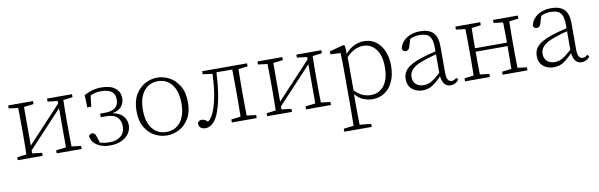

<svg xmlns="http://www.w3.org/2000/svg" viewBox="-48 -936 5084 1629"><g transform="rotate(-10 2493.5 -121.0)"><path d="M380 -446V-472H595V-446L514 -436Q513 -398 512.5 -348.5Q512 -299 512 -262V-210Q512 -173 512.5 -123.5Q513 -74 514 -36L595 -26V0H380V-26L466 -36V-374L175 -62V-36L259 -26V0H45V-26L125 -36Q126 -74 126.5 -123.5Q127 -173 127 -210V-262Q127 -299 126.5 -348.5Q126 -398 125 -436L45 -446V-472H259V-446L175 -436V-103L466 -415V-436Z M1024 -128Q1024 -92 1002.5 -59.5Q981 -27 939.5 -7Q898 13 837 13Q776 13 731 -14Q686 -41 675 -93Q683 -115 706 -115Q719 -115 727 -105.5Q735 -96 739 -82L756 -27Q776 -20 796.5 -17.5Q817 -15 841 -15Q901 -15 936.5 -45Q972 -75 972 -130Q972 -178 943 -207.5Q914 -237 846 -237H801V-268H841Q903 -268 932 -292Q961 -316 961 -362Q961 -454 842 -454Q817 -454 794 -449.5Q771 -445 749 -434L737 -339H703L700 -445Q769 -485 850 -485Q926 -485 967.5 -452.5Q1009 -420 1009 -365Q1009 -325 985 -294.5Q961 -264 905 -253Q964 -243 994 -209.5Q1024 -176 1024 -128Z M1330 13Q1275 13 1224.5 -13.5Q1174 -40 1141.5 -95Q1109 -150 1109 -234Q1109 -319 1141.5 -374.5Q1174 -430 1224.5 -457.5Q1275 -485 1330 -485Q1385 -485 1435.5 -457.5Q1486 -430 1519 -374.5Q1552 -319 1552 -234Q1552 -150 1519 -95Q1486 -40 1435.5 -13.5Q1385 13 1330 13ZM1330 -17Q1406 -17 1451 -74Q1496 -131 1496 -234Q1496 -338 1451 -396Q1406 -454 1330 -454Q1254 -454 1209 -396Q1164 -338 1164 -234Q1164 -131 1209 -74Q1254 -17 1330 -17Z M1662 9Q1634 9 1619 -5Q1604 -19 1604 -44Q1610 -55 1618.5 -61Q1627 -67 1640 -67Q1654 -67 1666.5 -60.5Q1679 -54 1692 -42Q1711 -57 1725 -79Q1739 -101 1751 -135Q1772 -193 1784 -269.5Q1796 -346 1799 -435L1716 -446V-472H2103V-446L2023 -436Q2022 -398 2021.5 -348.5Q2021 -299 2021 -262V-210Q2021 -173 2021.5 -123.5Q2022 -74 2023 -36L2103 -26V0H1889V-26L1970 -36Q1971 -74 1971.5 -123.5Q1972 -173 1972 -210V-262Q1972 -288 1971.5 -320Q1971 -352 1971 -384.5Q1971 -417 1970 -442H1834Q1830 -348 1817.5 -266Q1805 -184 1784 -122Q1762 -54 1730 -22.5Q1698 9 1662 9Z M2528 -446V-472H2743V-446L2662 -436Q2661 -398 2660.5 -348.5Q2660 -299 2660 -262V-210Q2660 -173 2660.5 -123.5Q2661 -74 2662 -36L2743 -26V0H2528V-26L2614 -36V-374L2323 -62V-36L2407 -26V0H2193V-26L2273 -36Q2274 -74 2274.5 -123.5Q2275 -173 2275 -210V-262Q2275 -299 2274.5 -348.5Q2274 -398 2273 -436L2193 -446V-472H2407V-446L2323 -436V-103L2614 -415V-436Z M3098 -447Q3064 -447 3028.5 -431.5Q2993 -416 2953 -376V-89Q2989 -53 3022.5 -38.5Q3056 -24 3094 -24Q3136 -24 3171 -46Q3206 -68 3227.5 -115Q3249 -162 3249 -237Q3249 -340 3206.5 -393.5Q3164 -447 3098 -447ZM3101 13Q3064 13 3025 -1.5Q2986 -16 2951 -57V32Q2951 71 2951.5 118.5Q2952 166 2953 207L3051 217V243H2815V217L2901 207Q2902 167 2902.5 119.5Q2903 72 2903 33V-256Q2903 -351 2900 -420L2813 -424V-450L2935 -482L2947 -474L2950 -404Q2987 -448 3029 -466.5Q3071 -485 3111 -485Q3168 -485 3211 -454.5Q3254 -424 3278.5 -369Q3303 -314 3303 -241Q3303 -164 3277.5 -106.5Q3252 -49 3206.5 -18Q3161 13 3101 13Z M3773 12Q3739 12 3720 -12Q3701 -36 3696 -79Q3652 -33 3616 -10Q3580 13 3532 13Q3478 13 3441.5 -18Q3405 -49 3405 -107Q3405 -157 3440 -192.5Q3475 -228 3560 -257Q3592 -268 3627 -277.5Q3662 -287 3695 -294V-322Q3695 -375 3683 -403.5Q3671 -432 3646.5 -443Q3622 -454 3585 -454Q3564 -454 3543.5 -450Q3523 -446 3502 -435L3483 -371Q3474 -340 3448 -340Q3422 -340 3417 -368Q3432 -424 3479.5 -454.5Q3527 -485 3595 -485Q3669 -485 3706.5 -448.5Q3744 -412 3744 -329V-108Q3744 -59 3755.5 -41Q3767 -23 3789 -23Q3808 -23 3830 -42L3844 -25Q3816 12 3773 12ZM3457 -117Q3457 -74 3482.5 -51.5Q3508 -29 3550 -29Q3583 -29 3614.5 -46.5Q3646 -64 3695 -109V-268Q3663 -261 3629 -250.5Q3595 -240 3569 -230Q3505 -206 3481 -177.5Q3457 -149 3457 -117Z M4222 -446V-472H4436V-446L4356 -436Q4355 -398 4354.5 -348.5Q4354 -299 4354 -262V-210Q4354 -173 4354.5 -123.5Q4355 -74 4356 -36L4436 -26V0H4222V-26L4303 -36Q4304 -75 4304.5 -129Q4305 -183 4305 -232H4030Q4030 -180 4030.5 -127Q4031 -74 4032 -36L4112 -26V0H3898V-26L3978 -36Q3979 -74 3979.5 -123.5Q3980 -173 3980 -210V-262Q3980 -299 3979.5 -348.5Q3979 -398 3978 -436L3898 -446V-472H4112V-446L4032 -436Q4031 -399 4030.5 -350.5Q4030 -302 4030 -262H4305Q4305 -303 4304.5 -351Q4304 -399 4303 -436Z M4902 12Q4868 12 4849 -12Q4830 -36 4825 -79Q4781 -33 4745 -10Q4709 13 4661 13Q4607 13 4570.5 -18Q4534 -49 4534 -107Q4534 -157 4569 -192.5Q4604 -228 4689 -257Q4721 -268 4756 -277.5Q4791 -287 4824 -294V-322Q4824 -375 4812 -403.5Q4800 -432 4775.5 -443Q4751 -454 4714 -454Q4693 -454 4672.5 -450Q4652 -446 4631 -435L4612 -371Q4603 -340 4577 -340Q4551 -340 4546 -368Q4561 -424 4608.5 -454.5Q4656 -485 4724 -485Q4798 -485 4835.5 -448.5Q4873 -412 4873 -329V-108Q4873 -59 4884.5 -41Q4896 -23 4918 -23Q4937 -23 4959 -42L4973 -25Q4945 12 4902 12ZM4586 -117Q4586 -74 4611.5 -51.5Q4637 -29 4679 -29Q4712 -29 4743.5 -46.5Q4775 -64 4824 -109V-268Q4792 -261 4758 -250.5Q4724 -240 4698 -230Q4634 -206 4610 -177.5Q4586 -149 4586 -117Z"/></g></svg>

Font: Source Serif Pro Light
Style: Regular
Weight: 300
Designer: Frank Grießhammer
Foundry: Adobe Systems Incorporated
Version: Version 3.001;hotconv 1.0.111;makeotfexe 2.5.65597